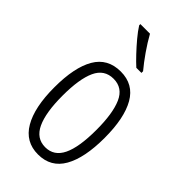

<svg xmlns="http://www.w3.org/2000/svg" viewBox="-240 -830 904 904"><g transform="rotate(45 212.0 -377.5)"><path d="M380 -267Q380 -134 339 -62Q298 10 213 10Q129 10 86.5 -62.5Q44 -135 44 -268Q44 -401 85 -471.5Q126 -542 213 -542Q298 -542 339 -470.5Q380 -399 380 -267ZM99 -268Q99 -155 126.5 -96.5Q154 -38 213 -38Q271 -38 298.5 -94.5Q326 -151 326 -267Q326 -376 300 -435Q274 -494 213 -494Q152 -494 125.5 -436.5Q99 -379 99 -268ZM184 -765Q205 -727 232.5 -687.5Q260 -648 286 -617V-606H252Q232 -624 207 -650.5Q182 -677 158.5 -705Q135 -733 120 -757V-765Z"/></g></svg>

Font: Noto Sans Telugu ExtraCondensed Light
Style: Regular
Weight: 300
Width: 2
Designer: Jelle Bosma - Monotype Design Team
Foundry: Monotype Imaging Inc.
Version: Version 2.005; ttfautohint (v1.8.4.7-5d5b)